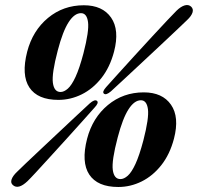

<svg xmlns="http://www.w3.org/2000/svg" viewBox="-20 -733 789 766"><path d="M314.5 -712Q389 -712 423.2 -662.8Q457.5 -613.5 435 -527Q418.5 -464.5 384.5 -421.5Q350.5 -378.5 306 -356.5Q261.5 -334.5 213 -334.5Q130 -334.5 97.2 -384Q64.5 -433.5 88.5 -527Q110.5 -611 171.5 -661.5Q232.5 -712 314.5 -712ZM313 -520.5Q336 -609.5 331.2 -645Q326.5 -680.5 303 -680.5Q277 -680.5 253.8 -644.5Q230.5 -608.5 210.5 -532Q186 -439 191 -402.5Q196 -366 221.5 -366Q235.5 -366 250.8 -379.5Q266 -393 281.5 -426.5Q297 -460 313 -520.5ZM422.5 -368.5Q403 -352 394.5 -359.5Q386.5 -366.5 403.5 -385.5Q421 -405 451.5 -438.8Q482 -472.5 517.8 -511.8Q553.5 -551 587.8 -588Q622 -625 648.2 -652.8Q674.5 -680.5 684.5 -690.5Q701.5 -707 716.8 -711.5Q732 -716 742.5 -706.5Q752.5 -697 748 -683Q743.5 -669 726.5 -653Q716.5 -643.5 689 -617.2Q661.5 -591 624.2 -556.2Q587 -521.5 548 -485Q509 -448.5 475.5 -417.5Q442 -386.5 422.5 -368.5ZM338 -320.5Q358 -338 367 -330.5Q375.5 -323 357 -303.5Q341 -285.5 312.2 -253.2Q283.5 -221 249 -183Q214.5 -145 181.2 -108.5Q148 -72 123.2 -45.2Q98.5 -18.5 89.5 -10Q53 24.5 31.5 5.5Q21.5 -3 26.2 -17.2Q31 -31.5 48.5 -48Q57 -56.5 83.5 -81.8Q110 -107 146 -140.8Q182 -174.5 219.5 -209.8Q257 -245 288.8 -274.8Q320.5 -304.5 338 -320.5ZM553.5 -364.5Q628 -364.5 662.2 -315.2Q696.5 -266 674 -179.5Q657.5 -117 623.5 -74Q589.5 -31 545 -9Q500.5 13 452 13Q369 13 336.2 -36.5Q303.5 -86 327.5 -179.5Q349.5 -263.5 410.5 -314Q471.5 -364.5 553.5 -364.5ZM552 -173Q575 -262 570.2 -297.5Q565.5 -333 542 -333Q516 -333 492.8 -297Q469.5 -261 449.5 -184.5Q425 -91.5 430 -55Q435 -18.5 460.5 -18.5Q474.5 -18.5 489.8 -32Q505 -45.5 520.5 -79Q536 -112.5 552 -173Z"/></svg>

Font: Fraunces 144pt S050
Style: Bold Italic
Weight: 700
Italic angle: -16°
Version: Version 1.000; ttfautohint (v1.8.3)